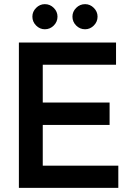

<svg xmlns="http://www.w3.org/2000/svg" viewBox="-20 -905 626 925"><path d="M71 0V-700H539V-593H186V-411H508V-303H186V-107H550V0ZM390 -764Q365 -764 347 -782Q329 -800 329 -825Q329 -849 347 -867Q365 -885 390 -885Q414 -885 432 -867Q450 -849 450 -825Q450 -800 432 -782Q414 -764 390 -764ZM196 -764Q172 -764 154 -782Q136 -800 136 -825Q136 -849 154 -867Q172 -885 196 -885Q221 -885 239 -867Q257 -849 257 -825Q257 -800 239 -782Q221 -764 196 -764Z"/></svg>

Font: Zen Kaku Gothic Antique
Style: Bold
Weight: 700
Designer: Yoshimichi Ohira
Foundry: Positype
Version: Version 1.001